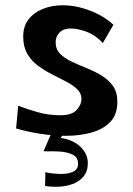

<svg xmlns="http://www.w3.org/2000/svg" viewBox="-20 -494 505 728"><path d="M229 21Q181 21 131 13Q81 5 41 -7L49 -93Q83 -80 123.5 -68.5Q164 -57 209 -57Q253 -57 271 -77.5Q289 -98 289 -118Q289 -140 273 -155.5Q257 -171 232 -184Q207 -197 178.5 -211.5Q150 -226 124.5 -244.5Q99 -263 83.5 -290Q68 -317 68 -355Q68 -395 88.5 -421Q109 -447 143 -460.5Q177 -474 218 -474Q267 -474 319.5 -454.5Q372 -435 410 -400L370 -331Q342 -361 308.5 -373.5Q275 -386 248 -386Q221 -386 206 -371Q191 -356 191 -334Q191 -307 208 -290Q225 -273 251.5 -260.5Q278 -248 308 -236Q338 -224 364.5 -208Q391 -192 408 -168.5Q425 -145 425 -108Q425 -59 397.5 -31Q370 -3 325.5 9Q281 21 229 21ZM145 80 186 -16 243 -19 210 29Q258 36 285.5 63Q313 90 313 124Q313 156 296.5 175.5Q280 195 254.5 204Q229 213 201.5 214Q174 215 151 211L152 159Q174 164 203 165.5Q232 167 254 158.5Q276 150 276 127Q276 102 255 92Q234 82 205 80.5Q176 79 153 80L154 79Z"/></svg>

Font: Marhey
Style: Regular
Weight: 400
Designer: Nur Syamsi & Bustanul Arifin
Foundry: Namelatype
Version: Version 1.000; ttfautohint (v1.8.4.7-5d5b)